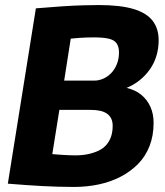

<svg xmlns="http://www.w3.org/2000/svg" viewBox="-20 -730 654 760"><path d="M11 -3 122 -697Q180 -702 226.5 -705Q273 -708 309 -709Q345 -710 371 -710Q456 -710 508 -694.5Q560 -679 584 -648Q608 -617 608 -571Q608 -539 599.5 -510Q591 -481 574 -456.5Q557 -432 533.5 -413Q510 -394 481 -382Q516 -374 539.5 -354.5Q563 -335 575.5 -307Q588 -279 588 -244Q588 -193 572 -152Q556 -111 526.5 -81Q497 -51 457.5 -30.5Q418 -10 371 0Q324 10 272 10Q239 10 208.5 9Q178 8 147 6.5Q116 5 83 2.5Q50 0 11 -3ZM234 -411H355Q371 -411 388.5 -418.5Q406 -426 420 -440.5Q434 -455 442.5 -476Q451 -497 451 -522Q451 -545 441.5 -558.5Q432 -572 410 -577Q388 -582 352 -582Q335 -582 321.5 -581.5Q308 -581 293.5 -580Q279 -579 260 -577ZM215 -295 187 -120Q200 -119 211.5 -118Q223 -117 234.5 -116.5Q246 -116 256.5 -115.5Q267 -115 278 -115Q306 -115 329 -120Q352 -125 370 -133.5Q388 -142 400.5 -156Q413 -170 419.5 -189Q426 -208 426 -232Q426 -249 420 -261Q414 -273 403 -280.5Q392 -288 376 -291.5Q360 -295 340 -295Z"/></svg>

Font: Georama ExtraCondensed Thin
Style: Bold Italic
Weight: 700
Italic angle: -9°
Version: Version 1.001